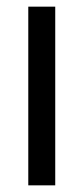

<svg xmlns="http://www.w3.org/2000/svg" viewBox="-20 -623 251 577"><path d="M146 -66H65V-603H146Z"/></svg>

Font: Noto Sans Malayalam UI ExtraCondensed
Style: Regular
Weight: 400
Width: 2
Designer: Jelle Bosma - Monotype Design Team
Foundry: Monotype Imaging Inc.
Version: Version 2.104; ttfautohint (v1.8.4.7-5d5b)